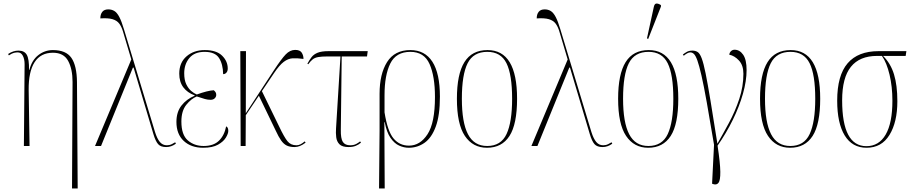

<svg xmlns="http://www.w3.org/2000/svg" viewBox="-20 -825 5160 1085"><path d="M387 240 390 -362Q390 -435 365 -481Q340 -527 279 -527Q210 -527 175.5 -473.5Q141 -420 142 -317L147 0H115L119 -462Q119 -491 109 -510Q99 -529 80 -529Q71 -529 59.5 -526.5Q48 -524 30 -512L26 -520Q55 -539 84 -539Q118 -539 131.5 -515Q145 -491 144 -430H146Q160 -485 196.5 -513.5Q233 -542 279 -542Q353 -542 383.5 -498Q414 -454 415 -361L419 240Z M517 0 722 -489 675 -647Q667 -674 654 -691.5Q641 -709 616 -716.5Q591 -724 547 -721Q547 -744 558 -758Q569 -772 592 -772Q611 -772 626 -763Q641 -754 654 -729.5Q667 -705 681 -658L856 -79Q868 -41 883.5 -22.5Q899 -4 923 -4Q938 -4 951 -10.5Q964 -17 970 -21L974 -13Q948 6 919 6Q888 6 873.5 -10.5Q859 -27 847 -67L735 -443H731L551 0Z M1128 10Q1060 10 1018.5 -28.5Q977 -67 977 -136Q977 -192 1005.5 -228.5Q1034 -265 1080 -284V-286Q1039 -301 1016 -331.5Q993 -362 993 -409Q993 -471 1034 -506.5Q1075 -542 1137 -542Q1203 -542 1235 -510.5Q1267 -479 1267 -438Q1267 -423 1259.5 -414.5Q1252 -406 1241 -406Q1240 -463 1217.5 -497.5Q1195 -532 1136 -532Q1079 -532 1050 -497Q1021 -462 1021 -411Q1021 -373 1032.5 -349Q1044 -325 1060.5 -311Q1077 -297 1092 -291Q1123 -302 1146.5 -308Q1170 -314 1188 -315Q1193 -311 1197.5 -305Q1202 -299 1202 -289Q1202 -278 1193.5 -269.5Q1185 -261 1170 -261Q1154 -261 1138 -265.5Q1122 -270 1092 -280Q1060 -267 1032.5 -232.5Q1005 -198 1005 -138Q1005 -63 1041.5 -31.5Q1078 0 1131 0Q1187 0 1217.5 -30Q1248 -60 1258 -111Q1264 -108 1267 -102Q1270 -96 1270 -85Q1270 -70 1256.5 -47.5Q1243 -25 1212 -7.5Q1181 10 1128 10Z M1340 0 1338 -536H1370L1369 -185L1528 -428Q1570 -492 1594.5 -517.5Q1619 -543 1648 -543Q1675 -543 1685 -527.5Q1695 -512 1695 -492Q1659 -497 1633.5 -495.5Q1608 -494 1583.5 -475.5Q1559 -457 1528 -411L1460 -310L1558 -109Q1586 -50 1604.5 -27Q1623 -4 1655 -4Q1668 -4 1679 -10Q1690 -16 1702 -26L1707 -19Q1675 6 1645 6Q1618 6 1600.5 -2.5Q1583 -11 1568.5 -31.5Q1554 -52 1538 -87L1443 -284L1369 -174L1368 0Z M1950 6Q1914 6 1898.5 -9.5Q1883 -25 1880 -49.5Q1877 -74 1879 -100L1904 -506H1831Q1797 -506 1778 -502.5Q1759 -499 1747 -489.5Q1735 -480 1722 -462L1717 -465Q1729 -487 1741 -502.5Q1753 -518 1775 -527Q1797 -536 1837 -536H2058L2054 -506H1911L1906 -92Q1905 -42 1917.5 -23Q1930 -4 1959 -4Q1979 -4 1993 -11.5Q2007 -19 2015 -26L2020 -19Q2006 -7 1989.5 -0.5Q1973 6 1950 6Z M2122 240 2125 -88V-295Q2125 -407 2167.5 -474.5Q2210 -542 2299 -542Q2381 -542 2423.5 -476Q2466 -410 2466 -279Q2466 -173 2442.5 -109.5Q2419 -46 2379 -18Q2339 10 2290 10Q2263 10 2236 -2Q2209 -14 2187 -45.5Q2165 -77 2154 -135H2152L2154 240ZM2291 -2Q2354 -2 2396 -66.5Q2438 -131 2438 -277Q2438 -394 2407.5 -463Q2377 -532 2299 -532Q2218 -532 2185.5 -466Q2153 -400 2153 -287V-190Q2170 -83 2204 -42.5Q2238 -2 2291 -2Z M2732 10Q2652 10 2607 -57Q2562 -124 2562 -267Q2562 -406 2604.5 -474Q2647 -542 2735 -542Q2902 -542 2902 -267Q2902 -123 2859 -56.5Q2816 10 2732 10ZM2733 0Q2811 0 2842.5 -67.5Q2874 -135 2874 -267Q2874 -404 2842 -468Q2810 -532 2734 -532Q2655 -532 2622.5 -467.5Q2590 -403 2590 -267Q2590 -133 2624.5 -66.5Q2659 0 2733 0Z M2983 0 3188 -489 3141 -647Q3133 -674 3120 -691.5Q3107 -709 3082 -716.5Q3057 -724 3013 -721Q3013 -744 3024 -758Q3035 -772 3058 -772Q3077 -772 3092 -763Q3107 -754 3120 -729.5Q3133 -705 3147 -658L3322 -79Q3334 -41 3349.5 -22.5Q3365 -4 3389 -4Q3404 -4 3417 -10.5Q3430 -17 3436 -21L3440 -13Q3414 6 3385 6Q3354 6 3339.5 -10.5Q3325 -27 3313 -67L3201 -443H3197L3017 0Z M3643 10Q3563 10 3518 -57Q3473 -124 3473 -267Q3473 -406 3515.5 -474Q3558 -542 3646 -542Q3813 -542 3813 -267Q3813 -123 3770 -56.5Q3727 10 3643 10ZM3644 0Q3722 0 3753.5 -67.5Q3785 -135 3785 -267Q3785 -404 3753 -468Q3721 -532 3645 -532Q3566 -532 3533.5 -467.5Q3501 -403 3501 -267Q3501 -133 3535.5 -66.5Q3570 0 3644 0ZM3643 -605 3636 -608 3675 -787Q3679 -805 3690.5 -805Q3702 -805 3715 -796V-788Z M4009 215 4004 213 4015 -7Q3991 -151 3974 -246.5Q3957 -342 3944 -398.5Q3931 -455 3921 -483Q3911 -511 3901.5 -520Q3892 -529 3881 -529Q3873 -529 3863 -523.5Q3853 -518 3844 -510L3839 -517Q3849 -525 3861.5 -532Q3874 -539 3893 -539Q3910 -539 3922.5 -531Q3935 -523 3945.5 -495Q3956 -467 3967.5 -410Q3979 -353 3995 -256.5Q4011 -160 4034 -13Q4065 -67 4099.5 -131Q4134 -195 4157.5 -265.5Q4181 -336 4181 -408Q4181 -456 4156 -483Q4131 -510 4101 -516Q4103 -529 4111.5 -536.5Q4120 -544 4131 -544Q4160 -544 4179.5 -516Q4199 -488 4199 -429Q4199 -368 4178.5 -295.5Q4158 -223 4121 -147.5Q4084 -72 4035 -2Q4050 97 4050.5 146Q4051 195 4040 208.5Q4029 222 4009 215Z M4445 10Q4365 10 4320 -57Q4275 -124 4275 -267Q4275 -406 4317.5 -474Q4360 -542 4448 -542Q4615 -542 4615 -267Q4615 -123 4572 -56.5Q4529 10 4445 10ZM4446 0Q4524 0 4555.5 -67.5Q4587 -135 4587 -267Q4587 -404 4555 -468Q4523 -532 4447 -532Q4368 -532 4335.5 -467.5Q4303 -403 4303 -267Q4303 -133 4337.5 -66.5Q4372 0 4446 0Z M4877 10Q4796 10 4753.5 -59.5Q4711 -129 4711 -256Q4711 -399 4770 -467.5Q4829 -536 4945 -536H5102L5098 -509H4970Q5013 -467 5032 -405Q5051 -343 5051 -253Q5051 -135 5006.5 -62.5Q4962 10 4877 10ZM4876 1Q4947 1 4985 -64.5Q5023 -130 5023 -256Q5023 -335 5007 -402.5Q4991 -470 4964 -509H4936Q4838 -509 4788.5 -447.5Q4739 -386 4739 -258Q4739 1 4876 1Z"/></svg>

Font: Noto Serif Display Condensed Thin
Style: Regular
Weight: 100
Width: 3
Designer: Monotype Design Team
Foundry: Monotype Imaging Inc.
Version: Version 2.009